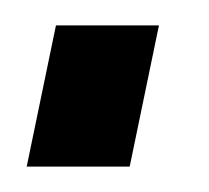

<svg xmlns="http://www.w3.org/2000/svg" viewBox="-20 -131 164 151"><path d="M1 0H82L105 -111H24Z"/></svg>

Font: League Gothic Condensed Italic
Style: Regular
Weight: 400
Width: 3
Designer: Tyler Finck
Foundry: The League of Moveable Type
Version: Version 1.001;PS 001.001;hotconv 1.0.56;makeotf.lib2.0.21325